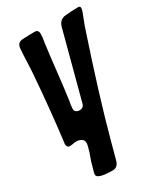

<svg xmlns="http://www.w3.org/2000/svg" viewBox="-193 -640 804 935"><g transform="rotate(-30 209.0 -172.5)"><path d="M156 215Q69 215 69 189Q69 182 86 124L101 82Q112 44 112 38Q112 19 99.5 11.5Q87 4 74 4Q62 4 52.5 6Q43 8 34 8Q18 8 17 -12Q17 -16 18 -17Q41 -205 55 -392L58 -449Q59 -486 62 -524Q64 -555 93 -558Q129 -560 163 -560Q184 -560 184 -537Q184 -515 179 -492Q169 -417 161 -342.5Q153 -268 142 -187Q136 -159 136 -142Q136 -129 145 -124Q154 -119 161 -119Q184 -119 190 -140L290 -517Q301 -551 333 -554Q370 -558 406 -558Q418 -558 418 -547Q418 -540 414 -528L389 -463Q278 -132 220 84L194 180Q185 215 156 215Z"/></g></svg>

Font: Bangerz
Style: Regular
Weight: 400
Designer: vernon adams
Foundry: Vernon Adams
Version: Version 2.10;February 7, 2025;FontCreator 13.0.0.2683 64-bit